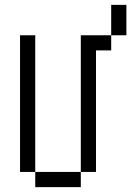

<svg xmlns="http://www.w3.org/2000/svg" viewBox="-20 -770 540 790"><path d="M125 -62.5V0H312.5V-62.5ZM125 -62.5V-625H62.5V-62.5ZM312.5 -62.5H375Q375 -62.5 375 -562.5H437.5V-625H312.5ZM437.5 -625H500Q500 -625 500 -750H437.5Q437.5 -750 437.5 -625Z"/></svg>

Font: CalcUnifontExMono
Style: Regular
Weight: 500
Version: Version 15.0.06